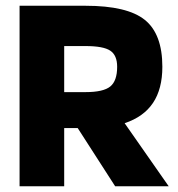

<svg xmlns="http://www.w3.org/2000/svg" viewBox="-20 -647 617 667"><path d="M203 -202V0H48V-627H277Q422 -627 483 -578Q544 -529 544 -415Q544 -338 511.5 -289.5Q479 -241 413 -219L566 0H380L250 -202ZM387 -415Q387 -455 363 -471Q339 -487 277 -487H203V-327H277Q339 -327 363 -346.5Q387 -366 387 -415Z"/></svg>

Font: Blinker
Style: Bold
Weight: 700
Designer: Juergen Huber
Foundry: supertype
Version: Version 1.015;PS 1.15;hotconv 1.0.88;makeotf.lib2.5.647800; 